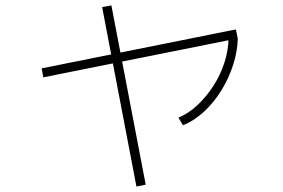

<svg xmlns="http://www.w3.org/2000/svg" viewBox="-20 -632 1040 705"><path d="M139 -348 133 -381 846 -524 853 -491ZM481 53 355 -606 389 -612 515 46ZM635 -200Q672 -215 705 -246Q738 -277 764 -317.5Q790 -358 804.5 -403.5Q819 -449 819 -493L853 -491Q852 -443 836 -393.5Q820 -344 792.5 -299.5Q765 -255 728.5 -221.5Q692 -188 652 -172Z"/></svg>

Font: M PLUS 2 ExtraLight
Style: Regular
Weight: 250
Designer: Coji Morishita
Foundry: UNDERFOREST DESIGN
Version: Version 1.001